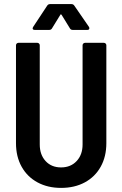

<svg xmlns="http://www.w3.org/2000/svg" viewBox="-20 -909 597 937"><path d="M58 -210V-688Q58 -693 61.5 -696.5Q65 -700 70 -700H162Q167 -700 170.5 -696.5Q174 -693 174 -688V-204Q174 -154 202.5 -123Q231 -92 278 -92Q325 -92 354 -123Q383 -154 383 -204V-688Q383 -693 386.5 -696.5Q390 -700 395 -700H487Q492 -700 495.5 -696.5Q499 -693 499 -688V-210Q499 -145 471.5 -95.5Q444 -46 394 -19Q344 8 278 8Q213 8 163 -19Q113 -46 85.5 -95.5Q58 -145 58 -210ZM142 -778 210 -881Q215 -889 224 -889H329Q338 -889 343 -881L414 -778Q416 -775 416 -771Q416 -763 406 -763H335Q325 -763 321 -771L281 -836Q279 -839 277 -839Q275 -839 274 -836L234 -771Q230 -763 220 -763H149Q142 -763 140 -767.5Q138 -772 142 -778Z"/></svg>

Font: Barlow Semi Condensed SemiBold
Style: Regular
Weight: 600
Width: 4
Designer: Jeremy Tribby
Foundry: Tribby Type
Version: Version 1.408